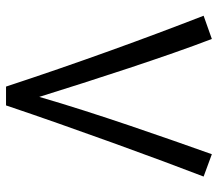

<svg xmlns="http://www.w3.org/2000/svg" viewBox="-64 -674 740 653"><g transform="rotate(-90 306.5 -347.0)"><path d="M33 -25 109 3C163 -149 248 -390 304 -584C361 -401 442 -150 501 3L580 -25C503 -223 419 -454 339 -697H275C200 -474 91 -175 33 -25Z"/></g></svg>

Font: Wafeq
Style: Regular
Weight: 400
Designer: Rasmus Andersson & Azza Alameddine
Foundry: Google & TypeTogether
Version: Version 3.000;FEAKit 1.0